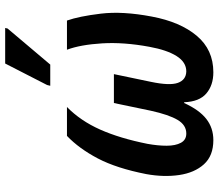

<svg xmlns="http://www.w3.org/2000/svg" viewBox="-70 -744 825 724"><g transform="rotate(-90 342.0 -382.5)"><path d="M175 10Q116 10 84 -25.5Q52 -61 43.5 -119Q35 -177 47 -243Q69 -355 106 -425.5Q143 -496 191 -542H300Q248 -491 215 -417Q182 -343 161 -238Q154 -199 154 -166Q154 -133 165 -112.5Q176 -92 200 -92Q232 -92 251.5 -125Q271 -158 286 -226L315 -365H424L395 -226Q380 -155 391 -124Q402 -93 434 -92Q469 -92 492 -128.5Q515 -165 527 -231Q545 -328 540 -409.5Q535 -491 516 -542H626Q642 -497 652 -414.5Q662 -332 641 -222Q621 -115 568.5 -52.5Q516 10 431 10Q382 10 351 -16.5Q320 -43 318 -100H315Q289 -43 255 -16.5Q221 10 175 10ZM380 -605 383 -617 464 -775H598L596 -766L460 -605Z"/></g></svg>

Font: Noto Sans Condensed SemiBold
Style: Italic
Weight: 600
Width: 3
Italic angle: -12°
Designer: Monotype Design Team
Foundry: Monotype Imaging Inc.
Version: Version 2.013; ttfautohint (v1.8.4.7-5d5b)